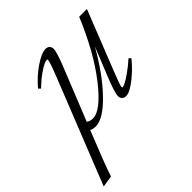

<svg xmlns="http://www.w3.org/2000/svg" viewBox="-254 -579 956 956"><g transform="rotate(-45 224.5 -100.5)"><path d="M117.2 5.4Q97.7 5.4 84.5 -2Q17.1 164.1 -6.3 234.9L-66.9 244.6L153.3 -309.6Q182.6 -383.8 182.6 -397.5Q182.6 -401.9 178.7 -401.9Q171.9 -401.9 158.2 -396.2Q144.5 -390.6 116.5 -370.8Q88.4 -351.1 57.1 -320.8L46.4 -331.1Q84.5 -377.4 134 -411.1Q183.6 -444.8 212.9 -444.8Q226.1 -444.8 233.9 -437Q241.7 -429.2 241.7 -416Q241.7 -391.6 206.1 -304.7L101.1 -43Q114.3 -32.7 135.3 -32.7Q190.9 -32.7 280.3 -146.7Q369.6 -260.7 444.3 -439.5H499L375 -126.5Q345.7 -52.7 345.7 -42Q345.7 -38.6 350.1 -38.6Q356 -38.6 370.8 -45.9Q385.7 -53.2 413.6 -72.8Q441.4 -92.3 471.7 -119.6L482.4 -109.9Q447.8 -66.4 402.1 -30.5Q356.4 5.4 331.1 5.4Q317.4 5.4 309.3 -2.4Q301.3 -10.3 301.3 -23.4Q301.3 -47.9 336.4 -134.3L395.5 -280.8Q325.2 -155.8 247.6 -75.2Q169.9 5.4 117.2 5.4Z"/></g></svg>

Font: Elstob Light
Style: Italic
Weight: 300
Italic angle: -20°
Designer: Peter S. Baker
Version: Version 1.015